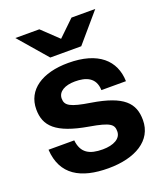

<svg xmlns="http://www.w3.org/2000/svg" viewBox="-137 -823 788 926"><g transform="rotate(-20 256.5 -360.0)"><path d="M260 12C398 12 495 -45 495 -150C495 -237 449 -288 288 -314C186 -330 162 -345 162 -381C162 -417 199 -437 250 -437C304 -437 354 -421 356 -354H482C479 -461 404 -532 250 -532C116 -532 29 -474 29 -374C29 -289 77 -237 240 -209C346 -191 360 -176 360 -141C360 -104 321 -83 265 -83C198 -83 157 -104 150 -171H18C26 -39 119 12 260 12ZM52 -732 178 -586H337L462 -732H340L258 -653L175 -732Z"/></g></svg>

Font: Aspekta 650
Style: Regular
Weight: 650
Designer: Ivo Dolenc
Version: Version 2.000